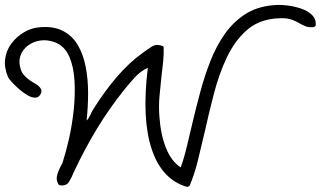

<svg xmlns="http://www.w3.org/2000/svg" viewBox="-23 -703 1279 765"><path d="M723 42Q622 13 581.5 -108.5Q541 -230 566 -433Q536 -419 513.5 -394Q491 -369 470 -343Q412 -270 363.5 -190.5Q315 -111 268 -11Q268 -11 268 -10Q262 5 251.5 22Q241 39 215 35L210 32Q201 16 203.5 0.5Q206 -15 219 -41Q224 -49 226 -54Q228 -59 229 -64Q240 -98 252 -150.5Q264 -203 270.5 -263Q277 -323 274 -379.5Q271 -436 253 -477.5Q235 -519 197 -534Q166 -546 137 -541.5Q108 -537 87 -520.5Q66 -504 58 -479.5Q50 -455 60 -426Q68 -399 110 -374Q148 -354 141 -333Q134 -315 119.5 -314Q105 -313 87.5 -323Q70 -333 53.5 -347.5Q37 -362 24.5 -375.5Q12 -389 9 -396Q-7 -434 -2.5 -468Q2 -502 22 -529Q42 -556 71 -573.5Q100 -591 131 -594Q188 -600 226.5 -580.5Q265 -561 287 -523.5Q309 -486 318.5 -436.5Q328 -387 328 -332Q328 -277 322 -223Q327 -227 330 -232.5Q333 -238 337 -245Q339 -250 341.5 -255Q344 -260 347 -265Q393 -339 442.5 -396.5Q492 -454 544 -491Q568 -509 580.5 -516.5Q593 -524 603 -524Q613 -524 627 -519L629 -515Q630 -491 627.5 -463Q625 -435 621 -405V-403Q621 -400 620 -395Q616 -358 612.5 -319.5Q609 -281 612 -240Q617 -166 638.5 -113Q660 -60 697 -36Q711 -75 721.5 -119.5Q732 -164 743 -210Q758 -274 775.5 -338.5Q793 -403 816 -461.5Q839 -520 872.5 -567.5Q906 -615 952.5 -645.5Q999 -676 1063 -682Q1089 -685 1119.5 -681.5Q1150 -678 1177.5 -668.5Q1205 -659 1221 -642.5Q1237 -626 1235 -601L1228 -595Q1208 -593 1194 -598.5Q1180 -604 1167 -612Q1142 -626 1122.5 -629Q1103 -632 1071 -629Q1003 -622 957 -580Q911 -538 880.5 -473.5Q850 -409 830 -332.5Q810 -256 793 -179Q779 -118 765 -62Q751 -6 732 38Z"/></svg>

Font: Yuji Hentaigana Akebono
Style: Regular
Weight: 400
Designer: Kataoka Yuji
Foundry: Kinuta Font Factory
Version: Version 3.002